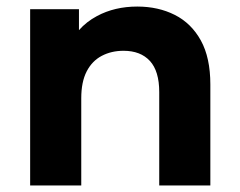

<svg xmlns="http://www.w3.org/2000/svg" viewBox="-20 -566 731 586"><path d="M399 -546Q463 -546 513.5 -520.5Q564 -495 593 -442.5Q622 -390 622 -308V0H466V-285Q466 -349 437.5 -380Q409 -411 357 -411Q320 -411 290.5 -395.5Q261 -380 244.5 -348Q228 -316 228 -266V0H72V-538H221V-474Q244 -500 276 -517Q330 -546 399 -546Z"/></svg>

Font: Montserrat Z
Style: Bold
Weight: 700
Designer: Julieta Ulanovsky
Foundry: Julieta Ulanovsky
Version: Version 8.000